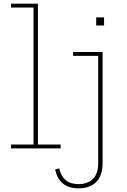

<svg xmlns="http://www.w3.org/2000/svg" viewBox="-20 -810 693 1048"><path d="M187 -21H311V0H40V-21H163V-769H40V-790H187ZM379 -526H540V80Q540 149 505.2 183.5Q470.5 218 409 218Q354.5 218 323 191.5Q291.5 165 281 115L303 109Q313.5 152.5 339.2 173.8Q365 195 409 195Q458 195 487 167Q516 139 516 80V-505H379ZM505 -715H548V-671H505Z"/></svg>

Font: Hepta Slab ExtraLight ExtraLight
Style: Regular
Weight: 250
Version: Version 1.102